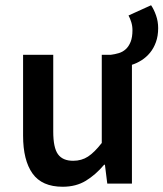

<svg xmlns="http://www.w3.org/2000/svg" viewBox="-20 -700 623 732"><path d="M219 12Q140 12 104 -38.5Q68 -89 68 -183V-491H183V-198Q183 -137 201 -112Q219 -87 259 -87Q291 -87 315.5 -103Q340 -119 368 -155V-491H402Q418 -493 433 -497.5Q448 -502 459.5 -512.5Q471 -523 478 -540.5Q485 -558 485 -585Q485 -601 480.5 -615.5Q476 -630 470 -641L556 -680Q567 -664 575 -641Q583 -618 583 -593Q583 -563 574.5 -539.5Q566 -516 552 -499Q538 -482 520 -470.5Q502 -459 483 -453V0H389L380 -72H377Q345 -34 307.5 -11Q270 12 219 12Z"/></svg>

Font: Giro Sans Semibold
Style: Regular
Weight: 600
Designer: Paul D. Hunt
Foundry: Adobe Systems Incorporated
Version: Version 1.000;PS 1.0;hotconv 1.0.88;makeotf.lib2.5.647800